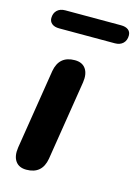

<svg xmlns="http://www.w3.org/2000/svg" viewBox="-109 -754 585 822"><g transform="rotate(15 183.5 -343.0)"><path d="M33.1 -74.4 89.5 -428Q101.7 -498.4 171.3 -498.4Q204.4 -498.4 219.7 -476.4Q235.1 -454.3 229.3 -415.6L172.9 -62Q160.7 8.4 91.1 8.4Q58 8.4 42.7 -13.7Q27.3 -35.7 33.1 -74.4ZM26.8 -646.6Q26.8 -668.1 40 -681Q53.3 -693.9 76.1 -693.9H322.9Q343.8 -693.9 355.3 -685.1Q366.8 -676.3 366.8 -659.8Q366.8 -638.3 353.6 -625.4Q340.3 -612.5 317.5 -612.5H70.7Q49.8 -612.5 38.3 -621.9Q26.8 -631.3 26.8 -646.6Z"/></g></svg>

Font: SN Pro Thin
Style: Italic
Weight: 200
Italic angle: -9°
Designer: Tobias Whetton
Foundry: Supernotes
Version: Version 1.003;Glyphs 3.3 (3324)